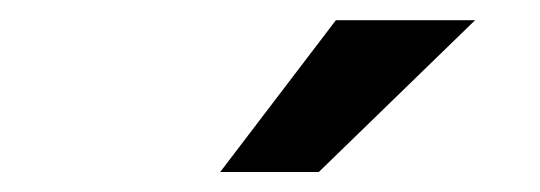

<svg xmlns="http://www.w3.org/2000/svg" viewBox="-20 -756 540 192"><path d="M298.8 -584H200.2L315.9 -735.8H455.1Z"/></svg>

Font: Creato Display
Style: Bold Italic
Weight: 700
Italic angle: -10°
Version: Version 1.000